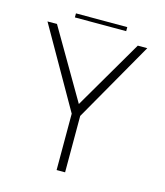

<svg xmlns="http://www.w3.org/2000/svg" viewBox="-112 -833 788 918"><g transform="rotate(15 282.5 -374.0)"><path d="M256.5 -275.5H294.5L522.5 -675H475.5L273.5 -329H277.5L75.5 -675H28.5ZM254.5 0H296.5V-302.5H254.5ZM150 -727.5H404V-747.5H150Z"/></g></svg>

Font: Anybody UltraCondensed Thin ExtraLight
Style: Regular
Weight: 250
Version: Version 1.111